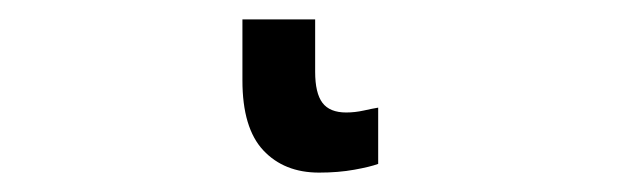

<svg xmlns="http://www.w3.org/2000/svg" viewBox="-20 42 640 198"><path d="M309 220Q273 220 251.5 197Q230 174 230 125V62H305V116Q305 138 312.5 148Q320 158 337 158Q346 158 355 156Q364 154 370 153V211Q362 214 345.5 217Q329 220 309 220Z"/></svg>

Font: Noto Sans Mono
Style: Regular
Weight: 400
Designer: Monotype Design Team
Foundry: Monotype Imaging Inc.
Version: Version 2.014